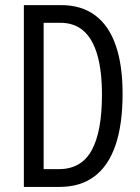

<svg xmlns="http://www.w3.org/2000/svg" viewBox="-20 -734 551 754"><path d="M461.4 -365.7Q461.4 -245.1 433.6 -163.8Q405.8 -82.5 350.8 -41.3Q295.9 0 213.9 0H73.7V-713.9H219.7Q299.3 -713.9 353 -674.3Q406.7 -634.8 434.1 -557.1Q461.4 -479.5 461.4 -365.7ZM380.4 -361.8Q380.4 -455.1 362.3 -518.1Q344.2 -581.1 308.1 -612.8Q272 -644.5 216.8 -644.5H151.4V-69.8H210.9Q299.3 -69.8 339.8 -143.3Q380.4 -216.8 380.4 -361.8Z"/></svg>

Font: Open Sans Condensed
Style: Regular
Weight: 400
Width: 3
Designer: Monotype Design Team
Foundry: Monotype Imaging Inc.
Version: Version 3.000